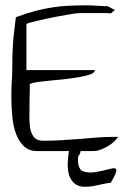

<svg xmlns="http://www.w3.org/2000/svg" viewBox="-20 -572 481 727"><path d="M399.4 120.1Q385.7 121.1 369.1 125Q352.5 128.9 334.5 132.3Q316.4 135.7 298.8 135.3Q281.2 134.8 267.6 126.5Q253.9 118.2 245.1 100.1Q236.3 82 236.3 48.8Q237.3 18.6 241.2 0H120.1Q89.8 0 70.8 -18.1Q51.8 -36.1 41 -64.5Q30.3 -92.8 26.9 -127.4Q23.4 -162.1 22.9 -196.8Q22.5 -231.4 24.4 -260.7Q26.4 -290 26.4 -306.6Q26.4 -335.9 26.9 -358.4Q27.3 -380.9 28.8 -402.8Q30.3 -424.8 33.2 -449.2Q36.1 -473.6 40 -506.8Q80.1 -521.5 112.8 -530.3Q145.5 -539.1 177.2 -543.9Q209 -548.8 241.7 -550.3Q274.4 -551.8 312.5 -551.8Q319.3 -551.8 331.1 -551.3Q342.8 -550.8 354.5 -549.8Q366.2 -548.8 376 -548.8Q385.7 -548.8 388.7 -547.9L415 -534.2L400.4 -521.5Q393.6 -522.5 374.5 -522.5Q355.5 -522.5 334 -522.5Q312.5 -522.5 293.9 -522.5Q275.4 -522.5 267.6 -521.5Q253.9 -519.5 234.4 -516.1Q214.8 -512.7 193.8 -508.8Q172.9 -504.9 152.8 -500.5Q132.8 -496.1 116.7 -492.2Q100.6 -488.3 90.3 -485.4Q80.1 -482.4 80.1 -480.5V-306.6H338.9Q338.9 -296.9 323.7 -291Q308.6 -285.2 283.7 -280.8Q258.8 -276.4 230 -272.9Q201.2 -269.5 173.3 -267.1Q145.5 -264.6 124 -261.7Q102.5 -258.8 92.8 -253.9Q92.8 -249 92.8 -237.8Q92.8 -226.6 92.3 -213.9Q91.8 -201.2 91.8 -188.5V-172.9Q91.8 -156.2 91.3 -133.3Q90.8 -110.4 93.8 -89.4Q96.7 -68.4 107.9 -53.7Q119.1 -39.1 143.6 -39.1Q176.8 -39.1 209.5 -41Q242.2 -43 275.4 -45.4Q308.6 -47.9 341.3 -50.8Q374 -53.7 407.2 -53.7H427.7Q420.9 -43.9 410.2 -34.2Q399.4 -24.4 386.2 -17.1Q373 -9.8 359.9 -4.9Q346.7 0 334 0H285.2Q284.2 10.7 275.4 21.5V37.1Q275.4 45.9 277.3 53.7Q279.3 61.5 283.7 68.4Q288.1 75.2 295.9 77.1Q314.5 83 333.5 80.6Q352.5 78.1 369.1 74.2Q385.7 70.3 398.9 66.9Q412.1 63.5 417.5 66.4Q422.9 69.3 418.9 81.5Q415 93.8 399.4 120.1Z"/></svg>

Font: The Girl Next Door
Style: Regular
Weight: 400
Designer: Kimberly Geswein
Foundry: Kimberly Geswein
Version: Version 1.002 2010